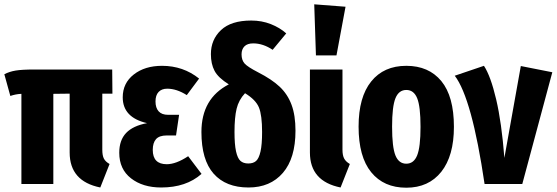

<svg xmlns="http://www.w3.org/2000/svg" viewBox="-25 -853 2580 890"><path d="M449.2 -159.2Q449.2 -132.3 456.5 -117.9Q463.9 -103.5 482.9 -92.8L439.9 16.1Q297.9 -12.7 297.9 -146V-418.9L222.2 -418V0H74.2V-418Q48.3 -417 22.9 -408.2L-4.9 -508.8Q18.1 -521 47.4 -525.9Q76.7 -530.8 133.8 -530.8H495.1L496.1 -418.9H449.2Z M726.1 -547.9Q824.2 -547.9 897.9 -488.8L840.8 -412.1Q793.9 -441.9 750 -441.9Q724.6 -441.9 710.2 -426.8Q695.8 -411.6 695.8 -382.8Q695.8 -353 710.4 -336.9Q725.1 -320.8 753.9 -320.8H805.2L791 -225.1H748Q713.4 -225.1 698.2 -208Q683.1 -190.9 683.1 -158.2Q683.1 -91.8 748 -91.8Q791 -91.8 847.2 -128.9L909.2 -46.9Q837.9 16.1 722.2 16.1Q636.7 16.1 582.3 -26.4Q527.8 -68.8 527.8 -145Q527.8 -203.1 559.6 -236.6Q591.3 -270 656.7 -282.2Q543.9 -308.1 543.9 -401.9Q543.9 -467.8 595.2 -507.8Q646.5 -547.9 726.1 -547.9Z M1170.9 -518.1Q1234.9 -485.4 1271.5 -450.9Q1308.1 -416.5 1326.4 -367.4Q1344.7 -318.4 1344.7 -247.1Q1344.7 -119.6 1286.4 -51.8Q1228 16.1 1127 16.1Q1022 16.1 965.3 -47.9Q908.7 -111.8 908.7 -241.2Q908.7 -396.5 1035.6 -461.9Q986.3 -492.7 969.5 -524.7Q952.6 -556.6 952.6 -602.1Q952.6 -669.4 999.5 -713.6Q1046.4 -757.8 1139.6 -757.8Q1188.5 -757.8 1230.5 -741.2Q1272.5 -724.6 1301.8 -698.2L1238.8 -622.1Q1194.3 -651.9 1148.9 -651.9Q1121.6 -651.9 1108.2 -638.2Q1094.7 -624.5 1094.7 -601.1Q1094.7 -574.7 1108.6 -558.8Q1122.6 -543 1170.9 -518.1ZM1189.9 -241.2Q1189.9 -318.8 1175.3 -354.7Q1160.6 -390.6 1110.8 -420.9Q1081.5 -389.6 1071.8 -349.1Q1062 -308.6 1062 -241.2Q1062 -183.6 1069.1 -151.4Q1076.2 -119.1 1089.6 -107.2Q1103 -95.2 1126 -95.2Q1148.9 -95.2 1162.1 -106.9Q1175.3 -118.7 1182.6 -150.9Q1189.9 -183.1 1189.9 -241.2Z M1431.6 -833 1576.7 -821.8 1534.7 -596.2H1439.5ZM1562.5 -530.8V-159.2Q1562.5 -132.8 1570.3 -118.2Q1578.1 -103.5 1596.7 -92.8L1553.7 16.1Q1411.6 -12.7 1411.6 -146V-530.8Z M1858.4 -547.9Q1962.4 -547.9 2020.8 -477.1Q2079.1 -406.2 2079.1 -265.1Q2079.1 -130.4 2020.5 -56.6Q1961.9 17.1 1858.4 17.1Q1753.9 17.1 1695.6 -54.7Q1637.2 -126.5 1637.2 -266.1Q1637.2 -402.8 1695.6 -475.3Q1753.9 -547.9 1858.4 -547.9ZM1792.5 -266.1Q1792.5 -170.4 1808.1 -132.3Q1823.7 -94.2 1858.4 -94.2Q1893.1 -94.2 1908.7 -132.8Q1924.3 -171.4 1924.3 -265.1Q1924.3 -359.9 1908.7 -397.9Q1893.1 -436 1858.4 -436Q1823.7 -436 1808.1 -397.7Q1792.5 -359.4 1792.5 -266.1Z M2218.3 -547.9Q2249.5 -500.5 2274.9 -392.6Q2300.3 -284.7 2313 -121.1L2389.2 -546.9L2535.2 -518.1L2396 0H2221.2Q2162.6 -397.9 2083 -502Z"/></svg>

Font: Fira Sans Compressed
Style: Bold
Weight: 700
Width: 1
Designer: Carrois Corporate & Edenspiekermann AG
Foundry: Carrois Corporate GbR & Edenspiekermann AG
Version: Version 4.203;PS 004.203;hotconv 1.0.88;makeotf.lib2.5.64775